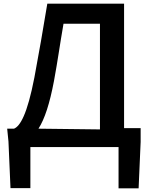

<svg xmlns="http://www.w3.org/2000/svg" viewBox="-20 -767 811 1043"><path d="M26 2 37 255H145V32H624V256H733L744 4V-71H654V-747H237C210 -585 195 -497 167 -347C128 -145 89 -81 56 -68H19ZM189 -68C223 -121 250 -205 273 -326C295 -445 304 -518 325 -638H523V-64Z"/></svg>

Font: GenEiGothic-pro-SemiBold
Style: Regular
Weight: 500
Designer: Ryoko NISHIZUKA (kana & ideographs); Paul D. Hunt (Latin, Greek & Cyrillic); Wenlong ZHANG (bopomofo); Sandoll Communica
Foundry: Adobe Systems Incorporated; o_tamon
Version: Version 1.000.140830